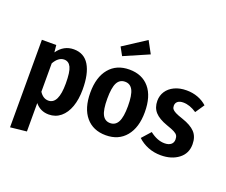

<svg xmlns="http://www.w3.org/2000/svg" viewBox="-158 -1073 1820 1544"><g transform="rotate(20 751.5 -301.5)"><path d="M504 -266Q504 -182 481.5 -118.5Q459 -55 416 -19.5Q373 16 315 16Q243 16 198 -39V204L59 219V-530H182L188 -469Q242 -546 328 -546Q416 -546 460 -473.5Q504 -401 504 -266ZM360 -265Q360 -364 341 -403Q322 -442 283 -442Q234 -442 198 -379V-136Q229 -88 274 -88Q360 -88 360 -265Z M1036 -265Q1036 -134 974 -59Q912 16 803 16Q694 16 632 -57.5Q570 -131 570 -265Q570 -397 632 -471.5Q694 -546 804 -546Q913 -546 974.5 -473.5Q1036 -401 1036 -265ZM715 -265Q715 -170 736.5 -129Q758 -88 803 -88Q848 -88 870 -130Q892 -172 892 -265Q892 -359 870.5 -400.5Q849 -442 804 -442Q758 -442 736.5 -400.5Q715 -359 715 -265ZM922 -719 710 -627 672 -696 866 -822Z M1468 -482 1416 -405Q1357 -445 1301 -445Q1270 -445 1253.5 -431.5Q1237 -418 1237 -395Q1237 -378 1245 -367Q1253 -356 1274 -345Q1295 -334 1338 -320Q1413 -295 1449 -257Q1485 -219 1485 -154Q1485 -75 1425 -29.5Q1365 16 1274 16Q1214 16 1163.5 -4.5Q1113 -25 1076 -60L1143 -135Q1207 -85 1269 -85Q1304 -85 1323.5 -100.5Q1343 -116 1343 -144Q1343 -165 1335 -178Q1327 -191 1305.5 -202Q1284 -213 1240 -228Q1166 -254 1132.5 -291.5Q1099 -329 1099 -387Q1099 -432 1122.5 -468Q1146 -504 1190 -525Q1234 -546 1293 -546Q1345 -546 1389.5 -529.5Q1434 -513 1468 -482Z"/></g></svg>

Font: Fira Sans Condensed SemiBold
Style: Regular
Weight: 600
Width: 3
Designer: bBox Type GmbH & Carrois Corporate GbR & Edenspiekermann AG
Foundry: bBox Type GmbH & Carrois Corporate GbR & Edenspiekermann AG
Version: Version 4.301